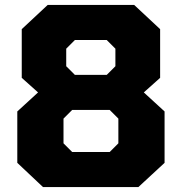

<svg xmlns="http://www.w3.org/2000/svg" viewBox="-20 -757 736 777"><path d="M154 0 50 -98V-306L134 -383L68 -442V-639L173 -737H523L628 -639V-442L562 -383L646 -306V-98L540 0ZM283 -454H412L447 -489V-560L412 -595H283L248 -560V-489ZM272 -142H424L459 -177V-277L424 -312H272L237 -277V-177Z"/></svg>

Font: Tomorrow
Style: Bold
Weight: 700
Designer: Tony de Marco, Monica Rizzolli
Foundry: Just in Type
Version: Version 2.002